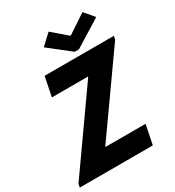

<svg xmlns="http://www.w3.org/2000/svg" viewBox="-237 -1078 1104 1208"><g transform="rotate(-30 315.0 -474.0)"><path d="M-12.2 -23.9 377 -575.7V-579.1H115.2L143.6 -719.7H647L641.6 -694.8L252 -144V-140.6H542.5L514.2 0H-16.6ZM228.5 -877.4 304.2 -947.8 409.2 -857.4H414.1L550.3 -947.8L609.9 -877.4L413.6 -755.9H383.3Z"/></g></svg>

Font: Reddit Sans Fudge ExBold Italic
Style: Regular
Weight: 800
Italic angle: -11.25°
Designer: Stephen Hutchings
Version: Version 1.013